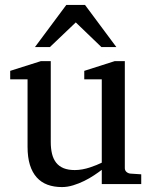

<svg xmlns="http://www.w3.org/2000/svg" viewBox="-20 -740 609 772"><path d="M389.2 0V-57.1Q376.5 -47.4 358.2 -35.2Q339.8 -22.9 318.6 -12.5Q297.4 -2 274.2 5.1Q251 12.2 229 12.2Q196.8 12.2 171.1 2.7Q145.5 -6.8 127.7 -26.6Q109.9 -46.4 100.3 -76.9Q90.8 -107.4 90.8 -149.9V-420.9H21V-455.1L144 -494.1H184.1V-168.9Q184.1 -142.6 189.2 -121.6Q194.3 -100.6 205.8 -85.9Q217.3 -71.3 235.8 -63.7Q254.4 -56.2 280.8 -56.2Q295.9 -56.2 311.5 -59.1Q327.1 -62 341.3 -66.7Q355.5 -71.3 367.9 -76.4Q380.4 -81.5 389.2 -85.9V-420.9H318.8V-455.1L440.9 -494.1H481.9V-64Q481.9 -54.7 488.5 -48.8Q495.1 -43 503.9 -42L547.9 -39.1V0ZM387.7 -550.8 284.7 -649.9 180.7 -550.8H120.6L246.6 -720.2H321.8L447.8 -550.8Z"/></svg>

Font: BabelStone Ogham Bound
Style: Italic
Weight: 400
Italic angle: -30°
Designer: Andrew West
Foundry: BabelStone
Version: Version 2.02 March 14, 2022